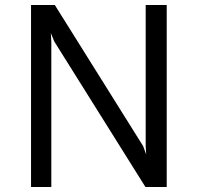

<svg xmlns="http://www.w3.org/2000/svg" viewBox="-20 -747 789 767"><path d="M104 0V-727H199L552 -163L564 -130L562 -165V-727H646V0H561L197 -581L183 -615L185 -581V0Z"/></svg>

Font: Expletus Sans
Style: Regular
Weight: 400
Designer: Jasper de Waard
Foundry: Designtown
Version: Version 7.500